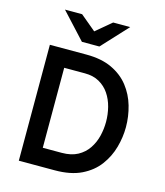

<svg xmlns="http://www.w3.org/2000/svg" viewBox="-132 -1021 964 1120"><g transform="rotate(15 350.5 -460.5)"><path d="M88 0V-700H309Q400 -700 463.2 -670.2Q526.5 -640.5 565.8 -590.2Q605 -540 623 -477.5Q641 -415 641 -350Q641 -290 624 -228.5Q607 -167 568.5 -115Q530 -63 465.5 -31.5Q401 0 305 0ZM203.5 -109H317.5Q375 -109 414 -130.2Q453 -151.5 476.8 -187Q500.5 -222.5 510.8 -265Q521 -307.5 521 -350Q521 -395 510 -438.2Q499 -481.5 475.8 -516Q452.5 -550.5 416 -571.2Q379.5 -592 328.5 -592H203.5ZM264 -765 120 -921H223.5L317.5 -842.5L411 -921H514L369.5 -765Z"/></g></svg>

Font: Overpass SemiBold
Style: Regular
Weight: 600
Designer: Delve Withrington, Dave Bailey, Thomas Jockin
Foundry: Delve Fonts LLC
Version: Version 4.000